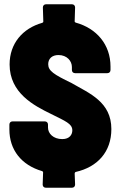

<svg xmlns="http://www.w3.org/2000/svg" viewBox="-20 -805 562 900"><path d="M502 -200C502 -327 400 -367 315 -416C232 -456 206 -473 206 -504C206 -530 224 -547 254 -547C294 -547 317 -519 317 -491V-477C317 -468 323 -462 332 -462H483C492 -462 498 -468 498 -477V-493C498 -596 433 -672 335 -699C332 -700 330 -702 330 -705L332 -770C332 -779 326 -785 317 -785H196C187 -785 181 -779 181 -770L183 -704C183 -701 181 -699 178 -698C86 -672 25 -601 25 -503C25 -369 139 -310 219 -271C287 -237 319 -225 319 -194C319 -175 307 -153 272 -153C230 -153 205 -179 205 -207V-221C205 -230 199 -236 190 -236H39C30 -236 24 -230 24 -221V-198C24 -102 81 -31 177 -3C180 -2 182 0 182 3L180 60C180 69 186 75 195 75H317C326 75 332 69 332 60L330 8C330 5 332 2 335 1C437 -22 502 -93 502 -200Z"/></svg>

Font: Barlow Semi Condensed Black
Style: Regular
Weight: 900
Width: 4
Designer: Jeremy Tribby
Foundry: Tribby Type
Version: Version 1.408;PS 001.408;hotconv 1.0.88;makeotf.lib2.5.64775